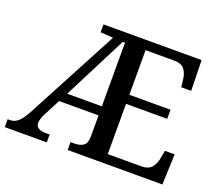

<svg xmlns="http://www.w3.org/2000/svg" viewBox="-119 -883 1202 1052"><g transform="rotate(20 482.5 -357.0)"><path d="M0 0V-46H15Q41 -46 61.5 -65Q82 -84 104 -124L390 -663L316 -668V-714H888L892 -536H834L829 -580Q825 -615 807.5 -637.5Q790 -660 749 -660H581V-400H821V-347H581V-54H777Q818 -54 837 -77.5Q856 -101 861 -134L869 -178H926L919 0H367V-46H389Q421 -46 440.5 -59Q460 -72 461 -110V-236H231L180 -138Q172 -122 168 -108Q164 -94 164 -85Q164 -46 224 -46H245V0ZM259 -289H461V-660H448Z"/></g></svg>

Font: Noto Serif Khojki Medium
Style: Regular
Weight: 500
Version: Version 2.003